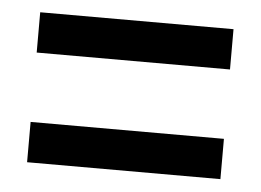

<svg xmlns="http://www.w3.org/2000/svg" viewBox="-34 -539 510 375"><g transform="rotate(5 221.5 -352.0)"><path d="M31 -420V-499H410V-420ZM31 -205V-284H410V-205Z"/></g></svg>

Font: Noto Sans Georgian ExtraCondensed Medium
Style: Regular
Weight: 500
Width: 2
Designer: Monotype Design Team, Akaki Razmadze
Foundry: Google LLC
Version: Version 2.005; ttfautohint (v1.8.4.7-5d5b)